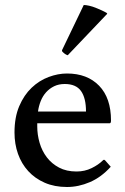

<svg xmlns="http://www.w3.org/2000/svg" viewBox="-20 -736 499 768"><path d="M315 -716Q324 -716 337 -713Q350 -710 362.5 -705Q375 -700 387 -694.5Q399 -689 407 -684Q409 -682 409 -681L251 -515Q240 -518 229 -530Q228 -531 228 -535ZM129 -243V-230Q129 -197 138.5 -164.5Q148 -132 167.5 -106.5Q187 -81 216.5 -65.5Q246 -50 286 -50Q319 -50 346.5 -63.5Q374 -77 391 -94Q394 -97 396 -97Q398 -97 401 -94L423 -69Q385 -27 339.5 -7.5Q294 12 248 12Q198 12 159 -5Q120 -22 93 -51.5Q66 -81 52 -120.5Q38 -160 38 -206Q38 -267 57 -311.5Q76 -356 106.5 -385Q137 -414 174.5 -428Q212 -442 248 -442Q329 -442 376.5 -393Q424 -344 424 -254Q424 -243 419 -243ZM324 -290Q324 -344 304 -372Q284 -400 239 -400Q215 -400 196.5 -391Q178 -382 164.5 -367Q151 -352 143 -332Q135 -312 132 -290Z"/></svg>

Font: Lusitana
Style: Regular
Weight: 400
Designer: Ana Paula Megda
Foundry: Ana Paula Megda
Version: Version 1.000; ttfautohint (v1.1) -l 8 -r 50 -G 200 -x 14 -D